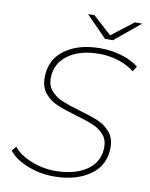

<svg xmlns="http://www.w3.org/2000/svg" viewBox="-94 -939 793 1012"><g transform="rotate(10 302.0 -433.0)"><path d="M23 -92 43 -116Q73 -77 136 -51.5Q199 -26 266 -26Q371 -26 435.5 -70.5Q500 -115 500 -194Q500 -235 476.5 -261Q453 -287 418 -301.5Q383 -316 324 -333Q259 -352 220 -368.5Q181 -385 154 -417Q127 -449 127 -501Q127 -597 200 -650.5Q273 -704 390 -704Q449 -704 503.5 -688Q558 -672 596 -642L578 -614Q541 -643 492 -658.5Q443 -674 389 -674Q287 -674 223.5 -628.5Q160 -583 159 -504Q159 -462 183 -435.5Q207 -409 241.5 -394.5Q276 -380 337 -362Q401 -344 440 -327.5Q479 -311 506 -279.5Q533 -248 533 -198Q533 -102 457.5 -49Q382 4 264 4Q189 4 121 -23.5Q53 -51 23 -92ZM584 -870 447 -757H405L294 -870H329L428 -780L545 -870Z"/></g></svg>

Font: Montserrat Alternates ExLight
Style: Italic
Weight: 275
Italic angle: -11.3°
Designer: Julieta Ulanovsky
Foundry: Julieta Ulanovsky
Version: Version 7.200